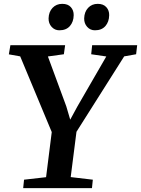

<svg xmlns="http://www.w3.org/2000/svg" viewBox="-20 -978 733 998"><path d="M100.5 0 105 -44 219.5 -57 249 -291.5 85 -685 26 -695.5 34 -743H318.5L312 -696L229 -684.5L324.5 -425.5L345 -356L382.5 -425L532.5 -684.5L454 -696L459 -743H693L687.5 -696L625.5 -685L377.5 -293L347.5 -57.5L462.5 -44L458 0ZM288.5 -820.5Q264.5 -820.5 248.2 -838.5Q232 -856.5 232.5 -882.5Q233.5 -916.5 253.2 -937.2Q273 -958 303.5 -958Q333 -958 348.2 -941Q363.5 -924 363 -899Q362.5 -864.5 343.2 -842.5Q324 -820.5 288.5 -820.5ZM473.5 -820.5Q449 -820.5 433 -838.5Q417 -856.5 417.5 -882.5Q418.5 -916.5 438 -937.2Q457.5 -958 488 -958Q517 -958 532.5 -941Q548 -924 547.5 -899Q547 -864.5 527.8 -842.5Q508.5 -820.5 473.5 -820.5Z"/></svg>

Font: Merriweather 20pt SemiBold
Style: Italic
Weight: 600
Italic angle: -7.8°
Version: Version 2.101